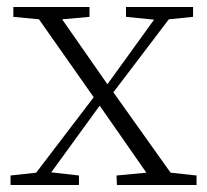

<svg xmlns="http://www.w3.org/2000/svg" viewBox="-20 -527 590 547"><path d="M540 -27V0H313L312 -27L397 -35L264 -226L126 -36L205 -27V0H10V-27L83 -35L247 -250L91 -472L18 -479V-507H235V-479L157 -472L286 -287L419 -471L339 -479V-507H530V-479L461 -472L303 -264L466 -35Z"/></svg>

Font: Source Han Serif SC ExtraLight
Style: Regular
Weight: 250
Designer: Ryoko NISHIZUKA  (kana & ideographs); Frank Grießhammer (Latin, Greek & Cyrillic); Wenlong ZHANG  (bopomofo); Sandoll Co
Foundry: Adobe Systems Incorporated
Version: Version 1.001 October 20, 2017